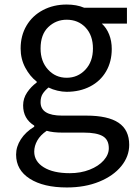

<svg xmlns="http://www.w3.org/2000/svg" viewBox="-20 -577 604 847"><path d="M51 105Q51 70 72 37.5Q93 5 131 -18V-23Q82 -53 82 -112Q82 -143 99.5 -169Q117 -195 142 -213V-217Q112 -240 91.5 -278.5Q71 -317 71 -363Q71 -420 97 -464Q123 -508 169.5 -532.5Q216 -557 274 -557Q318 -557 351 -543H540V-473H429Q450 -454 461.5 -425Q473 -396 473 -361Q473 -305 448 -262Q423 -219 377.5 -195.5Q332 -172 274 -172Q255 -172 233.5 -177Q212 -182 194 -191Q177 -177 168 -162.5Q159 -148 159 -126Q159 -67 254 -67H361Q456 -67 503 -35.5Q550 -4 550 62Q550 113 515 156Q480 199 417.5 224.5Q355 250 275 250Q172 250 111.5 211.5Q51 173 51 105ZM390 -363Q390 -421 357.5 -455.5Q325 -490 274 -490Q227 -490 193 -457.5Q159 -425 159 -363Q159 -306 192 -270Q225 -234 274 -234Q323 -234 356.5 -269.5Q390 -305 390 -363ZM460 77Q460 39 433 23.5Q406 8 350 8H256Q213 8 186 0Q158 19 144.5 43Q131 67 131 92Q131 135 173 161Q215 187 288 187Q336 187 375.5 171.5Q415 156 437.5 130.5Q460 105 460 77Z"/></svg>

Font: Merged Yaku Han JP
Style: Regular
Weight: 400
Designer: Ryoko NISHIZUKA 西塚涼子 (kana, bopomofo & ideographs); Paul D. Hunt (Latin, Greek & Cyrillic); Sandoll Communications 산돌커뮤니
Foundry: Adobe
Version: Version 2.004